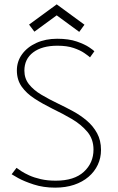

<svg xmlns="http://www.w3.org/2000/svg" viewBox="-20 -850 542 882"><path d="M242.5 -672Q296 -672 332.8 -659.2Q369.5 -646.5 390 -632.5Q410.5 -618.5 413.5 -614.5L393.5 -586.5Q386 -593.5 367.5 -606.2Q349 -619 318.5 -629.5Q288 -640 244 -640Q173 -640 132.5 -609.5Q92 -579 92 -525.5Q92 -489.5 113.2 -462.8Q134.5 -436 170.2 -414.8Q206 -393.5 249 -373Q281.5 -357.5 315.5 -339Q349.5 -320.5 378.8 -295.8Q408 -271 426 -238Q444 -205 444 -161Q444 -124.5 429.2 -93Q414.5 -61.5 386.8 -37.8Q359 -14 320.2 -1Q281.5 12 233.5 12Q179.5 12 135 -2.5Q90.5 -17 63.2 -32.2Q36 -47.5 33.5 -49.5L56 -79Q62.5 -74 77.2 -64.2Q92 -54.5 114.5 -44.2Q137 -34 167.5 -27Q198 -20 236 -20Q321 -20 365.2 -60.8Q409.5 -101.5 409.5 -163Q409.5 -211 381 -244.8Q352.5 -278.5 309.8 -303.5Q267 -328.5 223 -349.5Q176.5 -372.5 139 -396.8Q101.5 -421 79.5 -452.2Q57.5 -483.5 57.5 -526.5Q57.5 -568 81.5 -601Q105.5 -634 147.5 -653Q189.5 -672 242.5 -672ZM138 -704.5 113.5 -737 240.5 -830 368 -736.5 344 -703.5 240.5 -779.5Z"/></svg>

Font: League Spartan Extralight
Style: Regular
Weight: 200
Foundry: The League of Moveable Type
Version: Version 2.300; ttfautohint (v1.8.3)